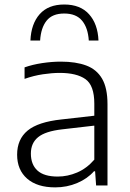

<svg xmlns="http://www.w3.org/2000/svg" viewBox="-20 -823 576 852"><path d="M225 8.5Q145 8.5 100.5 -30.2Q56 -69 56 -136.5Q56 -205 102.5 -243.5Q149 -282 253 -293L398.5 -309.5V-363Q398.5 -444 359.2 -471.8Q320 -499.5 245 -499.5Q211.5 -499.5 170.8 -493.5Q130 -487.5 89 -473V-524Q124 -536.5 167.2 -543Q210.5 -549.5 250 -549.5Q317 -549.5 363 -532.2Q409 -515 433 -473.8Q457 -432.5 457 -361V0H406.5L402 -63H397Q368 -30 322.5 -10.8Q277 8.5 225 8.5ZM117 -141.5Q117 -93 146.2 -66.2Q175.5 -39.5 236 -39.5Q280 -39.5 322.2 -57.5Q364.5 -75.5 398.5 -114.5V-265.5L255.5 -249Q181 -240.5 149 -214.2Q117 -188 117 -141.5ZM115 -643Q118 -717 156 -760Q194 -803 265 -803Q336.5 -803 375.2 -759.8Q414 -716.5 417 -643H374Q370.5 -699.5 344.2 -731.2Q318 -763 265 -763Q212 -763 186.8 -731.2Q161.5 -699.5 158 -643Z"/></svg>

Font: Encode Sans Semi Expanded Light
Style: Regular
Weight: 300
Width: 6
Designer: Multiple Designers
Foundry: Impallari Type
Version: Version 3.000; ttfautohint (v1.8.3) -l 8 -r 50 -G 200 -x 14 